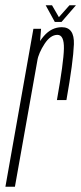

<svg xmlns="http://www.w3.org/2000/svg" viewBox="-50 -707 307 727"><path d="M165.5 -328H201.5Q227.5 -475 229.8 -539.5Q232 -604 184 -604Q145 -604 115.8 -570.2Q86.5 -536.5 78.5 -490.5L90.5 -475.5Q96.5 -507 118.8 -541Q141 -575 167.5 -575Q193 -575 192 -523Q191 -471 165.5 -328ZM-29.5 0H6.5L99.5 -523L105.5 -598H76.5ZM157.5 -624H183L237.5 -687H213L173 -642L147 -687H123Z"/></svg>

Font: Anybody ExtraCondensed ExtraLight
Style: Italic
Weight: 250
Width: 2
Italic angle: -10°
Version: Version 1.113;gftools[0.9.25]